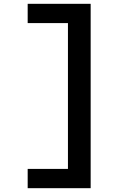

<svg xmlns="http://www.w3.org/2000/svg" viewBox="-20 -843 640 1006"><path d="M125 143V42H336V-722H125V-823H455V143Z"/></svg>

Font: Iosevka Fixed Extended
Style: Bold
Weight: 700
Width: 7
Monospace: yes
Designer: Belleve Invis
Foundry: Belleve Invis
Version: Version 24.1.1; ttfautohint (v1.8.4)